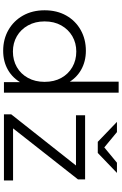

<svg xmlns="http://www.w3.org/2000/svg" viewBox="207 -990 787 1242"><g transform="rotate(90 601.0 -368.5)"><path d="M308 5Q233 5 173.5 -29Q114 -63 80 -123.5Q46 -184 46 -263Q46 -343 80 -403Q114 -463 173.5 -496.5Q233 -530 308 -530Q377 -530 431.5 -499Q486 -468 518.5 -408.5Q551 -349 551 -263Q551 -178 519 -118Q487 -58 432.5 -26.5Q378 5 308 5ZM313 -58Q369 -58 413.5 -83.5Q458 -109 483.5 -155.5Q509 -202 509 -263Q509 -325 483.5 -371Q458 -417 413.5 -442.5Q369 -468 313 -468Q258 -468 214 -442.5Q170 -417 144 -371Q118 -325 118 -263Q118 -202 144 -155.5Q170 -109 214 -83.5Q258 -58 313 -58ZM511 0V-158L518 -264L508 -370V-742H579V0ZM719 0V-47L1069 -490L1084 -466H725V-525H1140V-479L791 -35L773 -59H1147V0ZM897 -607 768 -731H834L961 -626H905L1032 -731H1098L969 -607Z"/></g></svg>

Font: Montserrat Thin
Style: Regular
Weight: 400
Version: Version 9.000